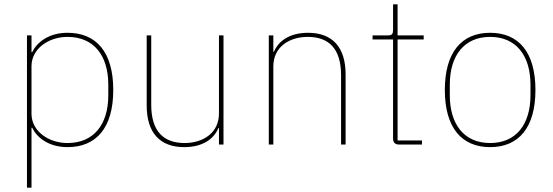

<svg xmlns="http://www.w3.org/2000/svg" viewBox="-20 -670 2562 890"><path d="M105 200H126V-78H129C150 -34 204 12 293 12C426 12 505 -77 505 -253C505 -429 426 -518 293 -518C204 -518 150 -472 129 -428H126V-506H105ZM293 -7C205 -7 126 -62 126 -143V-363C126 -444 205 -499 293 -499C414 -499 482 -414 482 -277V-229C482 -92 414 -7 293 -7Z M995 0H1016V-506H995V-144C995 -52 919 -7 836 -7C737 -7 681 -62 681 -185V-506H660V-181C660 -55 721 12 834 12C925 12 974 -31 992 -76H995Z M1247 0V-362C1247 -454 1323 -499 1406 -499C1505 -499 1561 -444 1561 -321V0H1582V-325C1582 -451 1521 -518 1408 -518C1317 -518 1268 -475 1250 -430H1247V-506H1226V0Z M1936 0V-19H1823V-487H1944V-506H1823V-650H1802V-531C1802 -513 1797 -506 1779 -506H1707V-487H1802V-29C1802 -9 1811 0 1831 0Z M2252 12C2384 12 2462 -78 2462 -253C2462 -428 2384 -518 2252 -518C2120 -518 2042 -428 2042 -253C2042 -78 2120 12 2252 12ZM2252 -7C2132 -7 2065 -93 2065 -229V-277C2065 -413 2132 -499 2252 -499C2372 -499 2439 -413 2439 -277V-229C2439 -93 2372 -7 2252 -7Z"/></svg>

Font: IBM Plex Sans Thai Looped Thin
Style: Regular
Weight: 100
Designer: Mike Abbink, Paul van der Laan, Pieter van Rosmalen, Ben Mitchell, Mark Frömberg
Foundry: Bold Monday
Version: Version 1.1